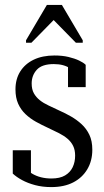

<svg xmlns="http://www.w3.org/2000/svg" viewBox="-20 -752 424 782"><path d="M286 -118Q286 -141 278 -157.5Q270 -174 255.5 -186.5Q241 -199 220.5 -209.5Q200 -220 174 -232Q150 -243 126.5 -256Q103 -269 84 -287Q65 -305 54 -329.5Q43 -354 43 -388Q43 -430 62.5 -461Q82 -492 117.5 -509Q153 -526 202 -526Q234 -526 259 -520Q284 -514 302 -505.5Q320 -497 329 -488V-397H257V-491Q265 -492 271.5 -486.5Q278 -481 282.5 -474Q287 -467 289 -460.5Q291 -454 289 -450Q280 -464 266.5 -473Q253 -482 236.5 -486.5Q220 -491 199 -491Q151 -491 130 -468Q109 -445 109 -412Q109 -388 118 -372Q127 -356 142 -344Q157 -332 177.5 -322.5Q198 -313 221 -302Q246 -291 269.5 -277.5Q293 -264 312.5 -246Q332 -228 344 -203Q356 -178 356 -142Q356 -97 335.5 -62.5Q315 -28 278 -9Q241 10 189 10Q153 10 123 2Q93 -6 70 -18.5Q47 -31 32 -45V-140H106V-28Q97 -34 91 -39Q85 -44 82 -49Q79 -54 79 -59Q79 -64 83 -71Q94 -55 110.5 -45Q127 -35 147 -30Q167 -25 189 -25Q224 -25 245 -37.5Q266 -50 276 -71Q286 -92 286 -118ZM232 -732H171L86 -588V-578H108L207 -679H190L289 -578H317V-588Z"/></svg>

Font: Roboto Serif 120pt ExtraCondensed
Style: Regular
Weight: 400
Width: 2
Designer: Greg Gazdowicz
Foundry: Commercial Type
Version: Version 1.008